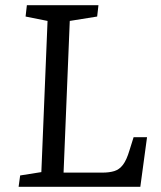

<svg xmlns="http://www.w3.org/2000/svg" viewBox="-20 -723 623 743"><path d="M58 -44 140 -57 164 -642 79 -659 84 -703H361L356 -659L250 -642L226 -55H376Q403 -55 422.5 -61Q442 -67 456 -85.5Q470 -104 481 -141L497 -192H549L523 0H52Z"/></svg>

Font: Literata 18pt
Style: Italic
Weight: 400
Italic angle: -2°
Designer: Latin by Veronika Burian and Jose Scaglione. Greek by Irene Vlachou. Cyrillic by Vera Evstafieva
Foundry: TypeTogether
Version: Version 3.103;gftools[0.9.29]